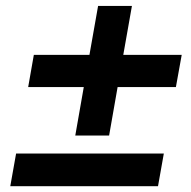

<svg xmlns="http://www.w3.org/2000/svg" viewBox="-20 -684 640 644"><path d="M261 -392H74.5L93.5 -500H280L309 -664H422.5L393.5 -500H589.5L570 -392H374.5L346 -229.5H232.5ZM34 -169H529.5L510 -59.5H14.5Z"/></svg>

Font: JuliaMono SemiBold
Style: Italic
Weight: 600
Italic angle: -9°
Monospace: yes
Designer: cormullion
Foundry: corm
Version: Version 0.056; ttfautohint (v1.8.4)